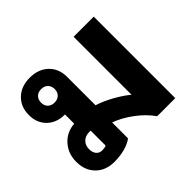

<svg xmlns="http://www.w3.org/2000/svg" viewBox="-135 -733 916 916"><g transform="rotate(-45 322.5 -275.0)"><path d="M583 -550V0H461Q432 -42 384 -78Q336 -114 288 -131V-24Q268 -8 235 1Q202 10 163 10Q105 10 69.5 -25.5Q34 -61 34 -119Q34 -174 67.5 -212Q101 -250 156 -255V-317H155Q100 -317 66 -350Q32 -383 32 -437Q32 -492 67.5 -526Q103 -560 161 -560Q219 -560 254.5 -526Q290 -492 290 -437V-245Q331 -232 374 -208Q417 -184 447 -159V-550ZM161 -392Q182 -392 194.5 -404.5Q207 -417 207 -437Q207 -458 194.5 -470.5Q182 -483 161 -483Q140 -483 127.5 -470.5Q115 -458 115 -437Q115 -417 127.5 -404.5Q140 -392 161 -392ZM188 -176H178Q152 -176 136 -160Q120 -144 120 -119Q120 -96 131 -83Q142 -70 161 -70Q178 -70 188 -75Z"/></g></svg>

Font: Stavian Bold
Style: Bold
Weight: 700
Version: Version 1.000; ttfautohint (v1.6)